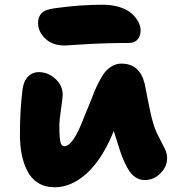

<svg xmlns="http://www.w3.org/2000/svg" viewBox="-20 -793 763 818"><path d="M255.9 -599.1Q204.1 -599.1 173.1 -628.4Q142.1 -657.7 142.1 -695.8Q142.1 -720.2 156.7 -736.3Q171.4 -752.4 212.9 -757.8Q319.3 -772.9 417 -772.9Q459 -772.9 491.9 -762Q524.9 -751 543 -733.6Q561 -716.3 570.1 -698.5Q579.1 -680.7 579.1 -664.1Q579.1 -639.2 565.9 -624.5Q552.7 -609.9 529.8 -609.9Q427.2 -609.9 343 -604.5Q258.8 -599.1 255.9 -599.1ZM212.9 4.9Q172.4 4.9 142.8 -13.4Q113.3 -31.7 96.7 -64.2Q80.1 -96.7 72.5 -135.3Q64.9 -173.8 64.9 -220.2Q64.9 -325.7 76.2 -413.1Q81.1 -449.2 100.1 -467.5Q119.1 -485.8 144 -485.8Q184.6 -485.8 215.8 -457.3Q247.1 -428.7 247.1 -389.2Q247.1 -376 240 -328.9Q232.9 -281.7 232.9 -255.9Q232.9 -197.3 239.3 -181.6Q244.6 -169.9 253.9 -169.9Q292 -169.9 338.9 -295.9Q348.1 -316.4 361.6 -350.6Q375 -384.8 383.1 -404.8Q391.1 -424.8 404.5 -450Q418 -475.1 429.9 -488.8Q441.9 -502.4 459.2 -512.2Q476.6 -522 497.1 -522Q575.2 -522 596.2 -437Q598.1 -429.2 610.8 -363Q623.5 -296.9 630.9 -274.9Q639.6 -241.7 655.5 -211.7Q671.4 -181.6 681.6 -160.6Q691.9 -139.6 691.9 -119.1Q691.9 -83 663.3 -54.4Q634.8 -25.9 597.2 -25.9Q575.2 -25.9 557.4 -37.6Q539.6 -49.3 525.6 -72.8Q511.7 -96.2 501.5 -122.3Q491.2 -148.4 480 -187Q476.6 -196.8 471.4 -213.6Q466.3 -230.5 464.8 -234.9Q463.9 -232.4 461.9 -228Q460 -223.6 459 -221.2Q411.6 -109.4 347.2 -52.2Q282.7 4.9 212.9 4.9Z"/></svg>

Font: Shantell Sans Irregular Bouncy
Style: Regular
Weight: 800
Designer: Stephen Nixon, Anya Danilova, Shantell Martin
Foundry: Arrow Type
Version: Version 1.006;[9816181b4]